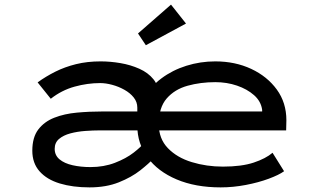

<svg xmlns="http://www.w3.org/2000/svg" viewBox="-20 -802 1406 832"><path d="M368 10Q295 10 239 -7Q183 -24 151.5 -59.5Q120 -95 120 -149Q120 -207 146 -241Q172 -275 215.5 -292Q259 -309 313.5 -314Q368 -319 426 -319H1131L1116 -302V-326Q1111 -363 1081 -389.5Q1051 -416 1007 -431Q963 -446 913 -446Q849 -446 793 -430.5Q737 -415 702.5 -375.5Q668 -336 668 -264Q668 -201 707.5 -160Q747 -119 811 -99.5Q875 -80 946 -80Q1027 -80 1079.5 -97.5Q1132 -115 1161 -140L1211 -60Q1189 -44 1144.5 -27.5Q1100 -11 1045 -0.5Q990 10 936 10Q827 10 745.5 -24.5Q664 -59 619.5 -119.5Q575 -180 575 -257Q575 -323 603 -374.5Q631 -426 679 -462Q727 -498 787.5 -517Q848 -536 913 -536Q999 -536 1068.5 -503.5Q1138 -471 1179.5 -414Q1221 -357 1221 -281L1220 -237H413Q383 -237 349 -234.5Q315 -232 285 -224Q255 -216 236 -200Q217 -184 217 -157Q217 -129 238 -111.5Q259 -94 294.5 -86Q330 -78 372 -78Q430 -78 478 -96.5Q526 -115 559 -140.5Q592 -166 606 -185L646 -116Q626 -94 588 -64Q550 -34 495 -12Q440 10 368 10ZM575 -257V-336Q575 -360 559.5 -379.5Q544 -399 519 -413Q494 -427 466 -434.5Q438 -442 414 -442Q359 -442 303 -426.5Q247 -411 200 -374L143 -445Q179 -471 220 -491.5Q261 -512 309.5 -524Q358 -536 416 -536Q458 -536 502 -528.5Q546 -521 584 -504Q622 -487 645 -458.5Q668 -430 668 -388V-263ZM612 -606 578 -657 721 -782 786 -700Z"/></svg>

Font: Lexend Zetta
Style: Regular
Weight: 400
Designer: Bonnie Shaver-Troup, Thomas Jockin
Foundry: Lexend
Version: Version 1.007